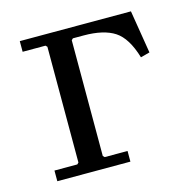

<svg xmlns="http://www.w3.org/2000/svg" viewBox="-76 -535 601 609"><g transform="rotate(-15 224.0 -230.0)"><path d="M405 -460 428 -319 398 -311Q378 -378 342 -401.5Q306 -425 240 -425H205L200 -420V-40L205 -35H280V0H40V-35H115L120 -40V-420L115 -425H40V-460Z"/></g></svg>

Font: Brygada 1918
Style: Regular
Weight: 400
Designer: Mateusz Machalski | Borys Kosmynka | Przemek Hoffer
Foundry: NIEPODLEGLA 2018
Version: Version 3.006